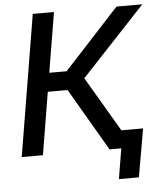

<svg xmlns="http://www.w3.org/2000/svg" viewBox="-59 -779 829 986"><g transform="rotate(-5 355.5 -286.0)"><path d="M26.4 0 147 -727.5H256.3L205.1 -418.9H294.4L578.6 -727.5H711.4L381.8 -375L602.5 0H479L291 -322.3H189L135.7 0ZM513.7 156.2 539.6 0H501.5L516.6 -92.3H660.2L616.7 156.2Z"/></g></svg>

Font: Inter 28pt Medium
Style: Italic
Weight: 500
Italic angle: -9.3988°
Designer: Rasmus Andersson
Foundry: rsms
Version: Version 4.001;git-66647c0bb